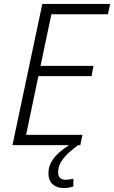

<svg xmlns="http://www.w3.org/2000/svg" viewBox="-20 -734 577 971"><path d="M43 0 194 -714H537L526 -662H240L185 -401H453L443 -349H174L112 -52H397L386 0ZM300 217Q268 217 246.5 198Q225 179 225 143Q225 110 240 84.5Q255 59 278.5 38Q302 17 329 0H375Q354 15 330.5 36Q307 57 290.5 82Q274 107 274 137Q274 156 283.5 165.5Q293 175 311 175Q322 175 332.5 173.5Q343 172 351 170V209Q340 213 327 215Q314 217 300 217Z"/></svg>

Font: Noto Sans Display Light
Style: Italic
Weight: 300
Italic angle: -12°
Designer: Monotype Design Team
Foundry: Monotype Imaging Inc.
Version: Version 2.003